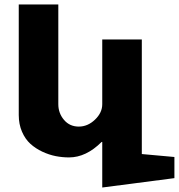

<svg xmlns="http://www.w3.org/2000/svg" viewBox="-20 -690 801 860"><path d="M64 -174.8V-669.9H241.2V-223.1Q241.2 -183.1 266.6 -153.1Q292 -123 333 -123Q373 -123 405.5 -154.1Q438 -185.1 438 -223.1V-513.2H615.2V0L761.2 13.2V107.9L438 149.9V-54.2H435.1Q365.7 15.1 289.1 15.1Q259.3 15.1 229.5 9.3Q199.7 3.4 169.4 -10.7Q139.2 -24.9 116 -45.9Q92.8 -66.9 78.4 -100.3Q64 -133.8 64 -174.8Z"/></svg>

Font: Hussar Preview
Style: Bold
Weight: 700
Foundry: Cannot Into Space Fonts, PlusOne Fonts
Version: Version 2.29RC2 "Millennial"